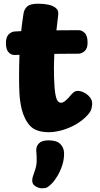

<svg xmlns="http://www.w3.org/2000/svg" viewBox="-20 -706 542 1037"><path d="M107 -633Q111 -657 127.5 -671.5Q144 -686 187 -686Q216 -686 242 -680.5Q268 -675 283 -661.5Q298 -648 294 -622Q288 -573 282 -518.5Q276 -464 273 -405.5Q270 -347 272 -285Q274 -224 279.5 -195.5Q285 -167 293 -159Q301 -151 310 -151Q319 -151 329.5 -159Q340 -167 349.5 -177.5Q359 -188 365 -195Q371 -202 379.5 -208.5Q388 -215 401 -215Q416 -215 434 -206Q452 -197 465 -181.5Q478 -166 478 -145Q478 -138 474 -119Q470 -100 441 -72Q412 -45 376.5 -27Q341 -9 306.5 -0.5Q272 8 245 8Q174 8 142.5 -26.5Q111 -61 97 -117Q87 -161 85 -202Q83 -243 83 -288Q83 -349 85 -406Q87 -463 92.5 -519.5Q98 -576 107 -633ZM60 -409Q41 -408 26.5 -423.5Q12 -439 12 -473Q12 -505 26.5 -520Q41 -535 60 -536Q86 -538 127.5 -539.5Q169 -541 217.5 -541.5Q266 -542 315 -542.5Q364 -543 405 -543Q422 -543 437.5 -528Q453 -513 453 -475Q453 -444 437 -430Q421 -416 405 -416Q363 -416 319.5 -415.5Q276 -415 232.5 -414.5Q189 -414 145.5 -412.5Q102 -411 60 -409ZM176 111Q174 85 190 68.5Q206 52 242 52Q286 52 305.5 71.5Q325 91 326 119Q327 153 316.5 185.5Q306 218 290.5 244Q275 270 260 285Q244 301 234.5 306Q225 311 208 311Q189 311 171.5 300Q154 289 154 270Q154 260 157 249Q160 238 166 222Q177 193 178 167.5Q179 142 176 111Z"/></svg>

Font: Playpen Sans ExtraBold
Style: Regular
Weight: 800
Designer: Laura Meseguer, Veronika Burian, José Scaglione
Foundry: TypeTogether
Version: Version 1.001